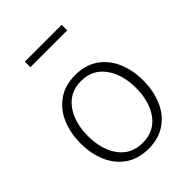

<svg xmlns="http://www.w3.org/2000/svg" viewBox="-227 -897 1032 1032"><g transform="rotate(-45 289.0 -381.0)"><path d="M50 0ZM50 -259Q50 -336 76.5 -399.5Q103 -463 157 -501.5Q211 -540 289 -540Q367 -540 421 -502Q475 -464 501.5 -400.5Q528 -337 528 -261Q528 -184 501.5 -120Q475 -56 421 -18Q367 20 289 20Q211 20 157 -18Q103 -56 76.5 -119.5Q50 -183 50 -259ZM472 -260Q472 -363 423.5 -429Q375 -495 289 -495Q203 -495 154.5 -429Q106 -363 106 -260Q106 -156 154 -90.5Q202 -25 289 -25Q376 -25 424 -90.5Q472 -156 472 -260ZM149 -782H429V-740H149Z"/></g></svg>

Font: Martel Sans ExtraLight
Style: Regular
Weight: 275
Designer: Dan Reynolds and Mathieu Réguer
Foundry: Dan Reynolds and Mathieu Réguer
Version: Version 1.002; ttfautohint (v1.1) -l 5 -r 5 -G 72 -x 0 -D la